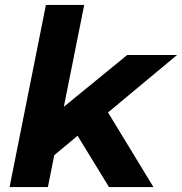

<svg xmlns="http://www.w3.org/2000/svg" viewBox="-20 -762 741 782"><path d="M420 -304 605 0H424L296 -209L201 -130L175 0H19L167 -742H323L240 -327L498 -538H701Z"/></svg>

Font: Idrija
Style: Bold Italic
Weight: 700
Italic angle: -11.3°
Designer: Julieta Ulanovsky
Foundry: Julieta Ulanovsky
Version: Version 7.200